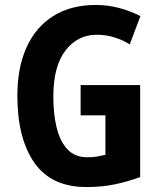

<svg xmlns="http://www.w3.org/2000/svg" viewBox="-20 -744 651 774"><path d="M305 -401H545V-30Q492 -11 441 -0.5Q390 10 328 10Q187 10 118.5 -88Q50 -186 50 -359Q50 -470 86.5 -552Q123 -634 194 -679Q265 -724 367 -724Q415 -724 461.5 -711.5Q508 -699 546 -679L503 -565Q475 -583 440.5 -593.5Q406 -604 370 -604Q293 -604 244 -540.5Q195 -477 195 -355Q195 -284 208.5 -229Q222 -174 252 -142Q282 -110 332 -110Q357 -110 372 -113Q387 -116 405 -120V-279H305Z"/></svg>

Font: Noto Sans Tamil Condensed
Style: Bold
Weight: 700
Width: 3
Designer: Jelle Bosma - Monotype Design Team
Foundry: Monotype Imaging Inc.
Version: Version 2.004; ttfautohint (v1.8.4.7-5d5b)